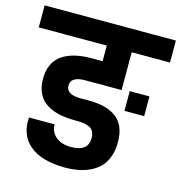

<svg xmlns="http://www.w3.org/2000/svg" viewBox="-116 -774 829 879"><g transform="rotate(15 299.0 -334.5)"><path d="M610.3 -680.7V-576.5H428.8V-397.5H256.3Q188.5 -397.5 188.5 -354.9Q188.5 -312.3 256.3 -312.3H294.5Q334.9 -312.3 365.8 -305.2Q396.6 -298 422 -281.5Q447.4 -265 460.9 -234.8Q474.4 -204.6 474.4 -164Q474.4 -123.4 463.5 -93.6Q452.6 -63.9 434 -44.1Q415.3 -24.3 388.6 -11.5Q361.9 1.3 331.7 7Q301.5 12.6 265.9 12.6Q155.5 10.9 100.6 -36.3Q45.6 -83.4 51.7 -166.4H173.3Q173.3 -129.9 200.3 -107.7Q227.2 -85.6 272.4 -85.6Q353.2 -85.6 353.2 -149.4Q353.2 -168.1 346.2 -180.5Q339.3 -192.9 326.2 -198.5Q313.2 -204.2 300.6 -206.1Q288 -208.1 270.6 -208.1H259.8Q67.8 -208.1 67.8 -354.9Q67.8 -394.9 82.1 -424Q96.4 -453.1 122.7 -470Q149 -487 182.9 -494.8Q216.8 -502.6 259.8 -502.6H310.6V-576.5H-11.7V-680.7ZM466.1 -402.3H559.5V-308.9H466.1Z"/></g></svg>

Font: Puralecka Narrow
Style: Bold
Weight: 700
Designer: Hector Gatti, Marcela Romero, Pablo Cosgaya and Nicolas Silva
Version: Version 1.004;PS 001.004;hotconv 1.0.70;makeotf.lib2.5.58329